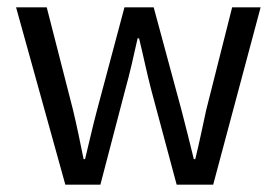

<svg xmlns="http://www.w3.org/2000/svg" viewBox="-20 -506 758 526"><path d="M159 0H255L323 -260C336 -306 346 -352 357 -401H361C373 -352 382 -307 394 -261L464 0H564L694 -486H616L545 -205C535 -159 526 -115 515 -70H511C500 -115 489 -159 477 -205L401 -486H321L246 -205C234 -160 224 -115 213 -70H209C200 -115 191 -159 180 -205L108 -486H24Z"/></svg>

Font: Giro Sans Regular
Style: Regular
Weight: 400
Designer: Paul D. Hunt
Foundry: Adobe Systems Incorporated
Version: Version 1.000;PS 1.0;hotconv 1.0.88;makeotf.lib2.5.647800